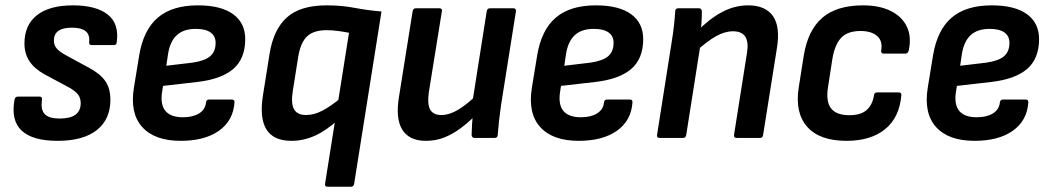

<svg xmlns="http://www.w3.org/2000/svg" viewBox="-20 -523 3981 728"><path d="M198.2 11Q103.9 11 62.4 -27.5Q20.9 -66.1 34.9 -144.6Q37.3 -156.7 47.3 -156.7H130.4Q140.5 -156.7 139.2 -144.6Q133.6 -106.5 150 -90Q166.4 -73.5 205.7 -73.5Q286 -73.5 286 -131.5Q286 -150.9 276.2 -164.1Q266.5 -177.3 242 -191.2L147.3 -242Q110.1 -262.7 91.4 -291.4Q72.7 -320.1 72.7 -358Q72.7 -428 120 -465.3Q167.3 -502.7 256.5 -502.7Q344.8 -502.7 388.7 -467.7Q432.5 -432.8 422.6 -363.2Q422.3 -352.1 411.5 -352.1H327.8Q317.3 -352.1 318 -363.2Q324.8 -418.1 252.7 -418.1Q184.3 -418.1 184.3 -369.3Q184.3 -351.5 195.2 -339Q206 -326.4 231.8 -312.5L319.5 -264.9Q361.3 -242.2 379.9 -214.6Q398.6 -186.9 398.6 -144.8Q398.6 -70.5 347.1 -29.8Q295.7 11 198.2 11Z M665.3 11Q566.4 11 519.2 -41.4Q472 -93.8 487.8 -190.9L508 -314.4Q524.3 -410.4 578.8 -456.5Q633.2 -502.7 730.3 -502.7Q817.8 -502.7 863.8 -469.3Q909.8 -435.9 909.8 -374.8Q909.8 -300.6 864.4 -261.5Q819 -222.5 727.3 -212.1L598.2 -197.3L594.3 -172.7Q587.6 -125.2 607.8 -101.8Q628 -78.4 673.4 -78.4Q711.4 -78.4 734.7 -92.9Q758.1 -107.3 761.1 -133.9Q762.4 -145.7 772.8 -145.7H858.7Q869.8 -145.7 869.1 -134.6Q864.3 -65.4 810.2 -27.2Q756.2 11 665.3 11ZM610.6 -273.7 709.9 -285.5Q756 -292.1 776.8 -309.7Q797.5 -327.4 797.5 -360.6Q797.5 -386.3 778.5 -399.9Q759.5 -413.5 722.6 -413.5Q676.2 -413.5 650.5 -389.8Q624.8 -366.1 617.2 -318.4Z M1222.7 185Q1210.5 185 1212.5 173.9L1303.3 -398.7Q1283.6 -402.7 1261.4 -405.6Q1239.3 -408.6 1218.1 -408.6Q1169.6 -408.6 1144.7 -385.4Q1119.8 -362.1 1110.9 -308.6L1090.3 -178.8Q1082.5 -131.5 1094.7 -109.2Q1106.8 -86.9 1140.4 -86.9Q1170 -86.9 1201.3 -102.8Q1232.5 -118.8 1276.3 -154.7L1264.9 -71.1Q1218.1 -28.6 1174.8 -8.8Q1131.5 11 1084.8 11Q949 11 977.3 -163.4L1002 -318.3Q1016.7 -411.2 1067.7 -456.9Q1118.6 -502.7 1218.4 -502.7Q1275.5 -502.7 1324.1 -493.3Q1372.7 -484 1426.5 -479.4L1322.8 173.9Q1320.8 185 1311 185Z M1594.8 11Q1532.3 11 1505.8 -30.6Q1479.3 -72.3 1492.6 -154.4L1544.6 -480.5Q1546.6 -491.7 1557.1 -491.7H1644.8Q1657.9 -491.7 1655.5 -480.5L1605.7 -171.7Q1599.8 -128 1611.1 -107.5Q1622.5 -86.9 1653.4 -86.9Q1684.1 -86.9 1717.7 -107.2Q1751.3 -127.5 1792.4 -167.4L1786.6 -89Q1757.6 -60.2 1727.5 -37.5Q1697.4 -14.9 1665 -1.9Q1632.6 11 1594.8 11ZM1780 0Q1768.9 0 1768.2 -11.1Q1768.5 -29.7 1769.8 -50.6Q1771.1 -71.6 1773.8 -92.2L1771.3 -136.2L1825.5 -480.5Q1827.5 -491.7 1838 -491.7H1926.4Q1937.5 -491.7 1936.2 -479.9L1879.8 -124.6Q1875.5 -94.8 1872.3 -66Q1869.1 -37.1 1867.1 -11.1Q1866.7 0 1855.7 0Z M2174.3 11Q2075.4 11 2028.2 -41.4Q1981 -93.8 1996.8 -190.9L2017 -314.4Q2033.3 -410.4 2087.8 -456.5Q2142.2 -502.7 2239.3 -502.7Q2326.8 -502.7 2372.8 -469.3Q2418.8 -435.9 2418.8 -374.8Q2418.8 -300.6 2373.4 -261.5Q2328 -222.5 2236.3 -212.1L2107.2 -197.3L2103.3 -172.7Q2096.6 -125.2 2116.8 -101.8Q2137 -78.4 2182.4 -78.4Q2220.4 -78.4 2243.7 -92.9Q2267.1 -107.3 2270.1 -133.9Q2271.4 -145.7 2281.8 -145.7H2367.7Q2378.8 -145.7 2378.1 -134.6Q2373.3 -65.4 2319.2 -27.2Q2265.2 11 2174.3 11ZM2119.6 -273.7 2218.9 -285.5Q2265 -292.1 2285.8 -309.7Q2306.5 -327.4 2306.5 -360.6Q2306.5 -386.3 2287.5 -399.9Q2268.5 -413.5 2231.6 -413.5Q2185.2 -413.5 2159.5 -389.8Q2133.8 -366.1 2126.2 -318.4Z M2773.3 0Q2761.7 0 2763.1 -11.1L2812.3 -322.4Q2825.8 -404.4 2759.4 -404.4Q2728.1 -404.4 2694.7 -385.6Q2661.2 -366.9 2616.8 -326.3L2622.2 -403.4Q2670.3 -452.1 2717.9 -477.4Q2765.5 -502.7 2816.5 -502.7Q2882.5 -502.7 2911 -461.8Q2939.4 -420.9 2925.4 -337.9L2873.4 -11.1Q2871.7 0 2862 0ZM2481.4 0Q2469.3 0 2471.3 -11.1L2527.3 -367.1Q2532.3 -396.5 2535.6 -427.4Q2539 -458.4 2540 -479.9Q2540.7 -491.7 2552.4 -491.7H2629.4Q2640.2 -491.7 2641.2 -480.5Q2641.5 -465.1 2639.9 -439.5Q2638.3 -413.9 2635.6 -393.9L2637.1 -361.2L2581.9 -11.1Q2579.5 0 2570.1 0Z M3189.9 11Q3087.3 11 3040.5 -42.4Q2993.7 -95.7 3008.4 -190.7L3027.6 -312.2Q3043.3 -408.5 3097.9 -455.6Q3152.5 -502.7 3252.1 -502.7Q3315 -502.7 3357.7 -481.3Q3400.5 -459.9 3418.7 -421.6Q3436.9 -383.3 3425.5 -331.5Q3422.5 -319.7 3413.1 -319.7H3331.3Q3319.2 -319.7 3321.2 -331.5Q3327.5 -367.8 3305.6 -386.6Q3283.6 -405.5 3243.1 -405.5Q3194.1 -405.5 3169.8 -380.1Q3145.5 -354.8 3136.2 -300.3L3119.7 -193.7Q3110.8 -138.3 3131 -112.2Q3151.3 -86.2 3200 -86.2Q3244.1 -86.2 3266 -105.8Q3287.9 -125.5 3293.8 -160.8Q3294.6 -172.6 3305.6 -172.6H3388Q3398.9 -172.6 3397.5 -160.8Q3390.2 -77.2 3335.9 -33.1Q3281.6 11 3189.9 11Z M3675.3 11Q3576.4 11 3529.2 -41.4Q3482 -93.8 3497.8 -190.9L3518 -314.4Q3534.3 -410.4 3588.8 -456.5Q3643.2 -502.7 3740.3 -502.7Q3827.8 -502.7 3873.8 -469.3Q3919.8 -435.9 3919.8 -374.8Q3919.8 -300.6 3874.4 -261.5Q3829 -222.5 3737.3 -212.1L3608.2 -197.3L3604.3 -172.7Q3597.6 -125.2 3617.8 -101.8Q3638 -78.4 3683.4 -78.4Q3721.4 -78.4 3744.7 -92.9Q3768.1 -107.3 3771.1 -133.9Q3772.4 -145.7 3782.8 -145.7H3868.7Q3879.8 -145.7 3879.1 -134.6Q3874.3 -65.4 3820.2 -27.2Q3766.2 11 3675.3 11ZM3620.6 -273.7 3719.9 -285.5Q3766 -292.1 3786.8 -309.7Q3807.5 -327.4 3807.5 -360.6Q3807.5 -386.3 3788.5 -399.9Q3769.5 -413.5 3732.6 -413.5Q3686.2 -413.5 3660.5 -389.8Q3634.8 -366.1 3627.2 -318.4Z"/></svg>

Font: Sofia Sans Semi Condensed
Style: Italic
Weight: 400
Italic angle: -9°
Designer: Botio Nikoltchev, Ani Petrova
Foundry: lettersoup
Version: Version 4.101